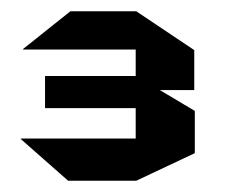

<svg xmlns="http://www.w3.org/2000/svg" viewBox="-20 -778 411 341"><path d="M101 -457 17 -531V-532H221V-457ZM60 -586V-643H221V-586ZM21 -690V-691L105 -758H221V-690ZM221 -618V-758H222L325 -689V-618ZM221 -457V-643H222L326 -581V-506L222 -457Z"/></svg>

Font: Foldit
Style: Bold
Weight: 700
Version: Version 1.003